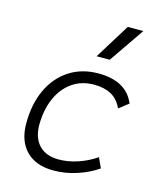

<svg xmlns="http://www.w3.org/2000/svg" viewBox="-119 -882 823 978"><g transform="rotate(15 293.0 -392.5)"><path d="M266.1 -51.3Q316.9 -51.3 368.4 -68.8Q419.9 -86.4 462.4 -115.7L486.8 -63Q439.5 -30.3 378.9 -10.3Q318.4 9.8 254.9 9.8Q162.6 9.8 111.3 -42Q60.1 -93.8 60.1 -186.5Q60.1 -289.6 96.2 -366Q132.3 -442.4 197.8 -484.9Q263.2 -527.3 351.1 -527.3Q497.6 -527.3 542.5 -419.9L492.2 -380.9Q470.7 -426.8 434.1 -446.5Q397.5 -466.3 343.8 -466.3Q278.3 -466.3 229.5 -432.4Q180.7 -398.4 153.6 -337.4Q126.5 -276.4 126 -194.3Q127 -126.5 163.6 -88.9Q200.2 -51.3 266.1 -51.3ZM317.9 -609.4 432.6 -794.9H514.6L387.2 -609.4Z"/></g></svg>

Font: Cascadia Mono Light
Style: Italic
Weight: 300
Italic angle: -10°
Monospace: yes
Designer: Aaron Bell
Foundry: Saja Typeworks
Version: Version 2404.023; ttfautohint (v1.8.4)